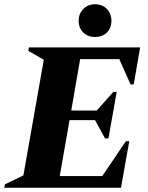

<svg xmlns="http://www.w3.org/2000/svg" viewBox="-50 -883 694 903"><path d="M-30 0 -27 -16 60 -58 156 -602 83 -644 86 -660H609L579 -486H564L511 -605H327L285 -363H405L483 -451H499L460 -232H444L397 -318H277L231 -55H431L542 -219H558L519 0ZM397 -709Q364 -709 342 -730Q320 -751 320 -785Q320 -819 342 -841Q364 -863 397 -863Q431 -863 452.5 -841Q474 -819 474 -785Q474 -751 452.5 -730Q431 -709 397 -709Z"/></svg>

Font: Spectral SC ExtraBold
Style: Italic
Weight: 800
Italic angle: -10°
Designer: Jean-Baptiste Levee
Foundry: Production Type
Version: Version 2.001